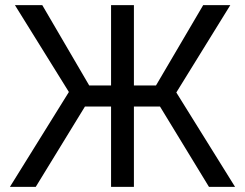

<svg xmlns="http://www.w3.org/2000/svg" viewBox="-20 -727 953 747"><path d="M501 0H412.1V-707H501ZM248 -369.1 38.1 -707H144.5L327.1 -394.5H586.9L770.5 -707H876L666 -367.2L894.5 0H793L602.5 -312.5H310.5L119.1 0H18.6Z"/></svg>

Font: Pretendard GOV Variable
Style: Regular
Weight: 400
Designer: Base glyphs from Inter by Rasmus Andersson; Hangul glyphs from Noto Sans CJK(Source Han Sans) by Jang Soo-young and Kang
Foundry: Kil Hyung-jin
Version: Version 1.307;Glyphs 3.2 (3192)